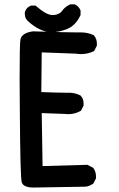

<svg xmlns="http://www.w3.org/2000/svg" viewBox="-20 -840 540 874"><path d="M274.4 -418H293Q321.3 -418 346.7 -405.3Q355.5 -395.5 357.9 -386.2Q360.4 -377 360.4 -371.1Q360.4 -365.2 360.4 -359.4L348.6 -335.9Q321.3 -320.3 291 -320.3Q284.2 -320.3 276.4 -321.3L169.9 -325.2L173.8 -84L377.9 -89.8L404.3 -76.2Q417 -58.6 417 -37.1Q417 -34.2 417 -28.3L405.3 -4.9Q385.7 8.8 368.2 9.8L132.8 13.7Q86.9 13.7 79.1 -9.8Q72.3 -28.3 70.3 -333Q69.3 -418 69.3 -480.5Q69.3 -644.5 73.2 -661.1Q80.1 -690.4 129.9 -697.3H130.9Q289.1 -692.4 334 -692.4H350.6Q379.9 -692.4 407.2 -679.7Q416 -668.9 418.5 -659.2Q420.9 -649.4 420.9 -643.6Q420.9 -637.7 420.9 -631.8L408.2 -607.4Q379.9 -593.8 348.6 -593.8Q337.9 -593.8 326.2 -595.7L169.9 -601.6L168 -420.9Q242.2 -418 274.4 -418ZM94.7 -763.7Q93.8 -769.5 93.3 -772.9Q92.8 -776.4 92.8 -779.3Q92.8 -785.2 94.7 -789.1Q101.6 -806.6 119.1 -813.5L121.1 -814.5H142.6L145.5 -811.5Q191.4 -771.5 218.8 -771.5Q227.5 -771.5 236.3 -773.4Q254.9 -779.3 261.7 -789.1Q274.4 -808.6 299.8 -820.3H319.3Q330.1 -815.4 334 -811.5Q341.8 -803.7 346.7 -793V-771.5Q324.2 -722.7 283.2 -707Q248 -693.4 213.9 -693.4Q207 -693.4 203.1 -693.4Q155.3 -701.2 111.3 -740.2L106.4 -745.1Q97.7 -752.9 94.7 -763.7Z"/></svg>

Font: JasonHandwriting2
Style: SemiBold
Weight: 600
Version: Version 1.04.7